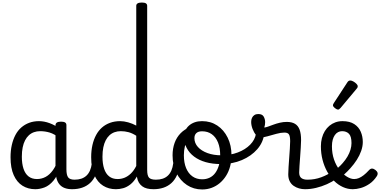

<svg xmlns="http://www.w3.org/2000/svg" viewBox="-20 -1473 2994 1512"><path d="M258 17Q201 17 157 -10.5Q113 -38 88 -94Q63 -150 63 -235Q63 -287 73 -331Q83 -375 101.5 -410Q120 -445 147.5 -469Q175 -493 210 -506Q245 -519 287 -519Q328 -519 371 -503Q414 -487 448 -461V-386Q408 -418 371.5 -429Q335 -440 296 -440Q270 -440 247.5 -432Q225 -424 207.5 -408Q190 -392 177.5 -368Q165 -344 158.5 -312Q152 -280 152 -239Q152 -184 165 -144.5Q178 -105 204.5 -84Q231 -63 271 -63Q307 -63 338.5 -79.5Q370 -96 396.5 -132.5Q423 -169 442 -229L458 -168Q435 -91 401.5 -51Q368 -11 330.5 3Q293 17 258 17ZM548 17Q514 17 489 7.5Q464 -2 448 -21.5Q432 -41 424.5 -70.5Q417 -100 417 -140V-486Q417 -501 428 -508Q439 -515 461 -515Q482 -515 492.5 -508.5Q503 -502 503 -488V-140Q503 -95 516.5 -76.5Q530 -58 567 -58Q576 -58 580.5 -46.5Q585 -35 583.5 -20.5Q582 -6 573.5 5.5Q565 17 548 17Z M548 17Q534 17 527.5 5.5Q521 -6 522.5 -20.5Q524 -35 535 -46.5Q546 -58 567 -58Q597 -58 620.5 -66Q644 -74 661 -90Q678 -106 688.5 -130Q699 -154 703 -186Q705 -201 718 -205.5Q731 -210 743.5 -205.5Q756 -201 754 -186Q750 -133 733 -94.5Q716 -56 689 -31.5Q662 -7 626.5 5Q591 17 548 17Z M893 17Q836 17 792 -10.5Q748 -38 723 -94Q698 -150 698 -235Q698 -287 708 -331Q718 -375 737 -410Q756 -445 783.5 -469Q811 -493 847 -506Q883 -519 926 -519Q956 -519 989.5 -509.5Q1023 -500 1053 -484V-1427Q1053 -1440 1064 -1446.5Q1075 -1453 1097 -1453Q1119 -1453 1129 -1446.5Q1139 -1440 1139 -1427V-135Q1139 -90 1153.5 -74Q1168 -58 1208 -58Q1220 -58 1226 -46.5Q1232 -35 1230.5 -20.5Q1229 -6 1219 5.5Q1209 17 1189 17Q1161 17 1138.5 11.5Q1116 6 1100 -6Q1084 -18 1073.5 -35.5Q1063 -53 1059 -77L1058 -83Q1035 -43 1007 -21Q979 1 950 9Q921 17 893 17ZM906 -63Q935 -63 961 -73.5Q987 -84 1010.5 -106.5Q1034 -129 1053 -166V-404Q1022 -424 992.5 -432Q963 -440 931 -440Q905 -440 882.5 -432Q860 -424 842.5 -408Q825 -392 812.5 -368Q800 -344 793.5 -312Q787 -280 787 -239Q787 -184 800 -144.5Q813 -105 839.5 -84Q866 -63 906 -63Z M1189 17Q1175 17 1168.5 5.5Q1162 -6 1163.5 -20.5Q1165 -35 1176 -46.5Q1187 -58 1208 -58Q1238 -58 1261.5 -66Q1285 -74 1302 -90Q1319 -106 1329.5 -130Q1340 -154 1344 -186Q1346 -201 1359 -205.5Q1372 -210 1384.5 -205.5Q1397 -201 1395 -186Q1391 -133 1374 -94.5Q1357 -56 1330 -31.5Q1303 -7 1267.5 5Q1232 17 1189 17Z M1572 19Q1505 19 1452 -16Q1399 -51 1369 -111.5Q1339 -172 1339 -250Q1339 -303 1355 -347.5Q1371 -392 1403 -424.5Q1435 -457 1484 -475.5Q1533 -494 1599 -494Q1612 -494 1615.5 -483Q1619 -472 1614.5 -461Q1610 -450 1597 -450Q1566 -450 1539.5 -441Q1513 -432 1492.5 -415Q1472 -398 1457.5 -374Q1443 -350 1435.5 -318.5Q1428 -287 1428 -250Q1428 -192 1445.5 -149.5Q1463 -107 1495.5 -84Q1528 -61 1572 -61Q1605 -61 1631.5 -74Q1658 -87 1676 -112Q1694 -137 1704 -172Q1714 -207 1714 -250Q1714 -308 1697 -350.5Q1680 -393 1648 -416Q1616 -439 1572 -439Q1553 -439 1544 -451Q1535 -463 1535 -479Q1535 -495 1544 -507Q1553 -519 1572 -519Q1639 -519 1691 -484.5Q1743 -450 1773 -389Q1803 -328 1803 -250Q1803 -203 1792 -162Q1781 -121 1760 -88Q1739 -55 1710.5 -31Q1682 -7 1647 6Q1612 19 1572 19Z M1720 -181Q1654 -181 1600.5 -196Q1547 -211 1508.5 -240Q1470 -269 1449.5 -309Q1429 -349 1429 -398Q1429 -424 1439.5 -446Q1450 -468 1469 -484.5Q1488 -501 1513.5 -510Q1539 -519 1570 -519Q1589 -519 1598.5 -507Q1608 -495 1608 -479Q1608 -463 1598.5 -451Q1589 -439 1570 -439Q1542 -439 1526.5 -425Q1511 -411 1511 -385Q1511 -346 1538.5 -315.5Q1566 -285 1614 -267.5Q1662 -250 1723 -250Q1794 -250 1853 -272.5Q1912 -295 1950 -333.5Q1988 -372 1996 -421Q1998 -434 2014.5 -438Q2031 -442 2047 -438Q2063 -434 2061 -421Q2053 -352 2006 -298Q1959 -244 1885 -212.5Q1811 -181 1720 -181Z M2381 17Q2358 17 2335 10.5Q2312 4 2292.5 -9.5Q2273 -23 2261.5 -45.5Q2250 -68 2250 -100Q2250 -125 2252.5 -159Q2255 -193 2257.5 -230.5Q2260 -268 2262.5 -302Q2265 -336 2265 -361Q2265 -400 2255.5 -414.5Q2246 -429 2220 -429Q2192 -429 2156 -419Q2120 -409 2086 -399.5Q2052 -390 2031 -390Q2013 -390 1996.5 -409.5Q1980 -429 1969 -457.5Q1958 -486 1958 -513Q1958 -531 1964.5 -545Q1971 -559 1983.5 -567Q1996 -575 2014 -575Q2045 -575 2056.5 -555Q2068 -535 2068 -510Q2068 -499 2066 -488Q2064 -477 2061 -469Q2071 -469 2089.5 -475.5Q2108 -482 2132 -491Q2156 -500 2183.5 -506.5Q2211 -513 2238 -513Q2278 -513 2303 -498Q2328 -483 2339.5 -451.5Q2351 -420 2351 -369Q2351 -346 2348.5 -310.5Q2346 -275 2343.5 -237Q2341 -199 2338.5 -166Q2336 -133 2336 -115Q2336 -84 2353 -71Q2370 -58 2400 -58Q2414 -58 2421 -46.5Q2428 -35 2426.5 -20.5Q2425 -6 2414 5.5Q2403 17 2381 17Z M2383 17Q2364 17 2357.5 5.5Q2351 -6 2355 -20.5Q2359 -35 2371 -46.5Q2383 -58 2402 -58Q2458 -58 2509.5 -77Q2561 -96 2598 -124Q2612 -133 2622 -128Q2632 -123 2637 -110.5Q2642 -98 2640.5 -84.5Q2639 -71 2628 -64Q2596 -41 2554.5 -22.5Q2513 -4 2469 6.5Q2425 17 2383 17Z M2599 -120Q2622 -135 2642.5 -152.5Q2663 -170 2679 -189Q2701 -214 2716.5 -240.5Q2732 -267 2740 -294Q2748 -321 2748 -346Q2748 -399 2728 -419.5Q2708 -440 2674 -440Q2657 -440 2642.5 -432.5Q2628 -425 2617 -409.5Q2606 -394 2600 -372Q2594 -350 2594 -321Q2594 -264 2610.5 -216.5Q2627 -169 2654 -135Q2681 -101 2711.5 -82Q2742 -63 2769 -63Q2788 -63 2806 -70.5Q2824 -78 2843.5 -93Q2863 -108 2883 -130Q2897 -146 2910 -145.5Q2923 -145 2937 -134Q2951 -123 2953.5 -111Q2956 -99 2947 -85Q2922 -47 2888.5 -24.5Q2855 -2 2821 7.5Q2787 17 2758 17Q2718 17 2680.5 0Q2643 -17 2611.5 -48Q2580 -79 2556.5 -121.5Q2533 -164 2520 -214.5Q2507 -265 2507 -321Q2507 -355 2515 -385.5Q2523 -416 2538 -440.5Q2553 -465 2574 -482.5Q2595 -500 2621 -509.5Q2647 -519 2677 -519Q2734 -519 2769.5 -496Q2805 -473 2821 -435.5Q2837 -398 2837 -355Q2837 -321 2824.5 -285Q2812 -249 2790 -214.5Q2768 -180 2739 -148Q2717 -123 2692 -101Q2667 -79 2638 -60Z M2643 -610Q2632 -610 2617 -622Q2602 -634 2602 -644Q2602 -647 2603 -650Q2604 -653 2608 -660L2715 -824Q2720 -832 2725.5 -835.5Q2731 -839 2739 -839Q2749 -839 2762.5 -831.5Q2776 -824 2786.5 -813.5Q2797 -803 2797 -794Q2797 -787 2794.5 -782.5Q2792 -778 2785 -770L2662 -623Q2650 -610 2643 -610Z"/></svg>

Font: Playwrite ID
Style: Regular
Weight: 400
Designer: Veronika Burian, José Scaglione
Foundry: TypeTogether
Version: Version 1.002